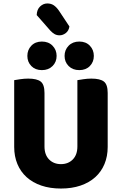

<svg xmlns="http://www.w3.org/2000/svg" viewBox="-20 -1071 704 1109"><path d="M332 18Q269 18 219 1Q169 -16 134 -47.5Q99 -79 80.5 -123.5Q62 -168 62 -222V-608Q74 -610 97 -613.5Q120 -617 143 -617Q193 -617 215 -600Q237 -583 237 -534V-225Q237 -177 263.5 -150Q290 -123 332 -123Q374 -123 400.5 -150Q427 -177 427 -225V-608Q439 -610 462 -613.5Q485 -617 508 -617Q558 -617 580 -600Q602 -583 602 -534V-222Q602 -168 583.5 -123.5Q565 -79 530 -47.5Q495 -16 445 1Q395 18 332 18ZM307 -748Q307 -713 283.5 -689.5Q260 -666 222 -666Q184 -666 161 -689.5Q138 -713 138 -748Q138 -783 161 -807Q184 -831 222 -831Q260 -831 283.5 -807Q307 -783 307 -748ZM522 -748Q522 -713 499 -689.5Q476 -666 438 -666Q400 -666 376.5 -689.5Q353 -713 353 -748Q353 -783 376.5 -807Q400 -831 438 -831Q476 -831 499 -807Q522 -783 522 -748ZM192 -984Q193 -1016 211.5 -1033.5Q230 -1051 253 -1051Q275 -1051 290.5 -1040.5Q306 -1030 320 -1010L381 -918Q377 -893 360 -880Q343 -867 324 -867Q308 -867 295.5 -874Q283 -881 270 -895Z"/></svg>

Font: Baloo Bhaina 2 ExtraBold
Style: Regular
Weight: 800
Designer: Yesha Goshar, Manish Minz, Shuchita Grover and Ek Type
Foundry: Ek Type
Version: Version 1.640;hotconv 1.0.111;makeotfexe 2.5.65597; ttfautoh